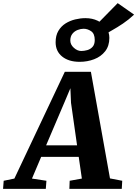

<svg xmlns="http://www.w3.org/2000/svg" viewBox="-98 -1202 874 1222"><path d="M-78.5 0 -74.5 -51.5 -6.5 -65.5 314.5 -745H480.5L602 -66.5L680 -51.5L677 0H343.5L345.5 -51.5L423 -65.5L403 -203.5H164L105.5 -65.5L197.5 -51.5L193.5 0ZM195.5 -277H392.5L354 -547.5L350 -640.5L312.5 -551.5ZM409 -808.5Q339.5 -808.5 297.8 -842Q256 -875.5 256 -933Q256 -976 273.5 -1005.5Q291 -1035 319.2 -1052.8Q347.5 -1070.5 380.8 -1078.5Q414 -1086.5 446 -1086.5Q489 -1086.5 523.2 -1070.2Q557.5 -1054 577.8 -1025.8Q598 -997.5 598 -961Q598 -909.5 571.2 -875.5Q544.5 -841.5 501.2 -825Q458 -808.5 409 -808.5ZM419 -877.5Q438 -877.5 458 -883.2Q478 -889 491.5 -904.2Q505 -919.5 505 -947.5Q505 -987.5 482.2 -1003.2Q459.5 -1019 434 -1019Q415.5 -1019 395.8 -1011.2Q376 -1003.5 362.8 -987Q349.5 -970.5 349.5 -944Q349.5 -918 372 -897.8Q394.5 -877.5 419 -877.5ZM554.5 -974 492.5 -1020.5 651 -1182 755.5 -1109Q721 -1076.5 684.5 -1052Q648 -1027.5 614.5 -1008.8Q581 -990 554.5 -974Z"/></svg>

Font: Merriweather Light 18pt Black
Style: Italic
Weight: 900
Italic angle: -7.8°
Version: Version 2.101